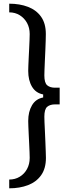

<svg xmlns="http://www.w3.org/2000/svg" viewBox="-20 -820 374 1041"><path d="M30 201V153.5Q62 153.5 87 138.2Q112 123 126.5 96.5Q141 70 141 36Q141 25.5 140.2 5.2Q139.5 -15 138.2 -39.8Q137 -64.5 135.8 -89.2Q134.5 -114 133.8 -134Q133 -154 133 -164Q133 -214.5 153.5 -249.2Q174 -284 214 -291.5V-308Q174 -315.5 153.5 -350Q133 -384.5 133 -435.5Q133 -446 133.8 -465.8Q134.5 -485.5 135.8 -510Q137 -534.5 138.2 -559.2Q139.5 -584 140.2 -604.2Q141 -624.5 141 -635.5Q141 -669.5 126.5 -695.8Q112 -722 87 -737.5Q62 -753 30 -753V-800Q87 -800 132 -782.8Q177 -765.5 202.8 -729.2Q228.5 -693 228.5 -635.5Q228.5 -623 227.8 -599Q227 -575 225.8 -546Q224.5 -517 223.2 -489Q222 -461 221.2 -440Q220.5 -419 220.5 -411Q220.5 -370.5 236 -357.5Q251.5 -344.5 278 -344.5H303.5V-254H278Q251.5 -254 236 -241Q220.5 -228 220.5 -187.5Q220.5 -179.5 221.2 -158.5Q222 -137.5 223.5 -109.5Q225 -81.5 226 -52.5Q227 -23.5 228 0.2Q229 24 229 36Q229 93.5 203 130Q177 166.5 132 183.8Q87 201 30 201Z"/></svg>

Font: Big Shoulders Text Thin Medium
Style: Regular
Weight: 500
Version: Version 2.002